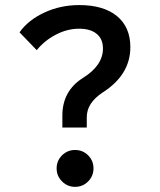

<svg xmlns="http://www.w3.org/2000/svg" viewBox="-20 -723 626 753"><path d="M224.6 -222.7V-269.5Q224.6 -317.9 244.6 -354.7Q264.6 -391.6 304.7 -417Q344.2 -441.4 364 -470.5Q383.8 -499.5 383.8 -533.2Q383.8 -569.8 359.4 -590.1Q335 -610.4 290 -610.4L291 -703.1Q386.2 -703.1 438.7 -659.9Q491.2 -616.7 491.2 -538.1Q491.2 -483.9 464.1 -439.5Q437 -395 382.8 -360.4Q351.6 -339.8 335.9 -315.7Q320.3 -291.5 320.3 -262.7V-222.7ZM124 -526.4 56.6 -596.2Q90.8 -644.5 154.1 -673.8Q217.3 -703.1 291 -703.1L290 -610.4Q244.1 -610.4 199.7 -587.4Q155.3 -564.5 124 -526.4ZM274.4 9.8Q244.6 9.8 223.4 -11.5Q202.1 -32.7 202.1 -62.5Q202.1 -92.8 223.4 -113.8Q244.6 -134.8 274.4 -134.8Q304.7 -134.8 325.7 -113.8Q346.7 -92.8 346.7 -62.5Q346.7 -32.7 325.7 -11.5Q304.7 9.8 274.4 9.8Z"/></svg>

Font: Cascadia Code PL
Style: Regular
Weight: 400
Monospace: yes
Designer: Aaron Bell
Foundry: Saja Typeworks
Version: Version 2102.003